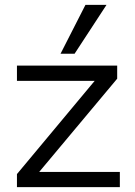

<svg xmlns="http://www.w3.org/2000/svg" viewBox="-20 -773 559 793"><path d="M50 0ZM50 0V-54L371 -439H50V-502H464V-448L142 -63H475V0ZM230 -551 333 -753H420L288 -551Z"/></svg>

Font: Winston
Style: Regular
Weight: 400
Designer: Original fonts by Vernon Adams / Changes by Cristiano Sobral
Foundry: Original fonts by Vernon Adams / Changes by Cristiano Sobral
Version: Version 2.503;July 17, 2020;FontCreator 13.0.0.2655 64-bit